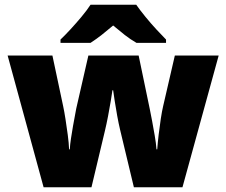

<svg xmlns="http://www.w3.org/2000/svg" viewBox="-20 -786 950 806"><path d="M484 -242Q478 -267 472 -300Q466 -333 461.5 -362.5Q457 -392 455 -407H452Q450 -392 445 -362Q440 -332 433.5 -298Q427 -264 420 -235L364 0H163L12 -553H200L245 -341Q250 -318 255 -285.5Q260 -253 264.5 -219.5Q269 -186 270 -159H273Q274 -179 278 -205Q282 -231 286.5 -257Q291 -283 295 -303Q299 -323 300 -330L351 -553H562L609 -327Q613 -308 618.5 -278.5Q624 -249 629.5 -217Q635 -185 637 -159H640Q642 -186 646 -220.5Q650 -255 655 -287.5Q660 -320 665 -341L714 -553H898L746 0H542ZM552 -766Q568 -743 590.5 -715.5Q613 -688 636.5 -662.5Q660 -637 677 -620V-606H553Q527 -621 504 -639Q481 -657 455 -679Q429 -657 407.5 -640Q386 -623 360 -606H234V-620Q253 -638 276.5 -663.5Q300 -689 322.5 -716Q345 -743 360 -766Z"/></svg>

Font: Noto Sans Gujarati UI Black
Style: Regular
Weight: 900
Designer: Jelle Bosma - Monotype Design Team, Universal Thirst
Foundry: Monotype Imaging Inc.
Version: Version 2.106; ttfautohint (v1.8.4.7-5d5b)